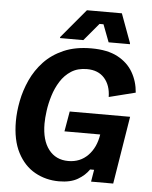

<svg xmlns="http://www.w3.org/2000/svg" viewBox="-58 -898 758 958"><g transform="rotate(5 321.0 -419.0)"><path d="M273.3 12.5Q207.5 12.5 152.9 -17.9Q98.3 -48.3 65.8 -110.8Q33.3 -173.3 33.3 -267.5Q33.3 -315.8 43.8 -369.6Q54.2 -423.3 77.9 -475.4Q101.7 -527.5 141.2 -569.6Q180.8 -611.7 239.2 -637.1Q297.5 -662.5 377.5 -662.5Q458.3 -662.5 509.2 -635.4Q560 -608.3 586.2 -562.9Q612.5 -517.5 616.7 -461.7L484.2 -428.3Q483.3 -486.7 452.1 -522.1Q420.8 -557.5 364.2 -557.5Q318.3 -557.5 285.8 -536.7Q253.3 -515.8 232.1 -482.1Q210.8 -448.3 198.8 -409.2Q186.7 -370 181.7 -332.9Q176.7 -295.8 176.7 -268.3Q176.7 -185 212.5 -138.8Q248.3 -92.5 310.8 -92.5Q370 -92.5 409.2 -132.5Q448.3 -172.5 458.3 -238.3H279.2L296.7 -339.2H599.2L544.2 0H433.3L443.3 -60H423.3Q403.3 -30 367.1 -8.8Q330.8 12.5 273.3 12.5ZM216.7 -700V-705L338.3 -850H513.3L566.7 -705V-700H460L426.7 -787.5H406.7L333.3 -700Z"/></g></svg>

Font: Familjen Grotesk GF
Style: Bold Italic
Weight: 700
Designer: Anders Wikstroem, Jonas Baeckman, Matilda Gysing, Kristian Moeller
Foundry: Familjen STHML AB
Version: Version 2.000; Beta; Release 4; Build 6